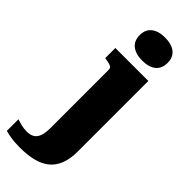

<svg xmlns="http://www.w3.org/2000/svg" viewBox="-405 -816 1091 1091"><g transform="rotate(45 140.5 -270.0)"><path d="M86 42V-428Q86 -438 80 -443.5Q74 -449 62 -452.5Q50 -456 35 -458L25 -460V-541H290V25Q290 86 273.5 127.5Q257 169 225.5 194.5Q194 220 147.5 231.5Q101 243 42 243Q-2 243 -34 237.5Q-66 232 -78 228V135Q-63 140 -41 145.5Q-19 151 5 151Q31 151 49 141Q67 131 76.5 107Q86 83 86 42ZM183 -598Q131 -598 101 -621.5Q71 -645 71 -691Q71 -736 101 -759.5Q131 -783 183 -783Q236 -783 265.5 -759.5Q295 -736 295 -691Q295 -645 265.5 -621.5Q236 -598 183 -598Z"/></g></svg>

Font: Roboto Serif ExtraBold
Style: Regular
Weight: 800
Designer: Greg Gazdowicz
Foundry: Commercial Type
Version: Version 1.008